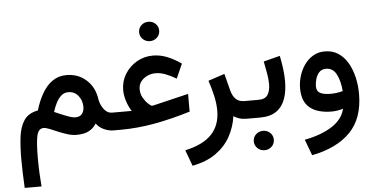

<svg xmlns="http://www.w3.org/2000/svg" viewBox="-60 -777 2354 1205"><g transform="rotate(-5 1117.5 -174.5)"><path d="M557.1 -207.5Q562.5 -170.4 584 -141.1Q605.5 -111.8 635.7 -111.8H648.9V0H635.7Q605.5 0 575.7 -13.7Q545.9 -27.3 527.3 -52.7Q508.8 -22.9 479 -7.6Q449.2 7.8 402.8 7.8Q375 7.8 345.2 -1.5Q315.4 -10.7 287.6 -22.7Q259.8 -34.7 236.8 -43.9Q213.9 -53.2 199.2 -53.2Q166.5 -53.2 156.7 -8.8Q147 35.6 147 129.9Q147 185.5 149.4 230Q151.9 274.4 154.8 311H48.8Q46.4 262.7 44.7 219Q43 175.3 43 132.3Q43 53.7 50.5 -9.8Q58.1 -73.2 85.7 -114.3Q113.3 -155.3 173.3 -166Q190.9 -225.6 217.8 -272Q244.6 -318.4 282.5 -345Q320.3 -371.6 371.6 -371.6Q443.8 -371.6 494.9 -326.2Q545.9 -280.8 557.1 -207.5ZM460 -163.6Q460 -204.6 435.8 -234.1Q411.6 -263.7 373.5 -263.7Q347.2 -263.7 328.1 -246.6Q309.1 -229.5 295.9 -203.1Q282.7 -176.8 273.9 -147.9Q317.9 -128.4 351.6 -115.5Q385.3 -102.5 404.3 -102.5Q433.1 -102.5 446.5 -119.9Q460 -137.2 460 -163.6Z M849.1 -599.1Q849.1 -625 867.4 -642.6Q885.7 -660.2 912.6 -660.2Q939 -660.2 957.3 -642.6Q975.6 -625 975.6 -599.1Q975.6 -573.7 957.3 -555.9Q939 -538.1 912.6 -538.1Q885.7 -538.1 867.4 -555.9Q849.1 -573.7 849.1 -599.1ZM760.3 -111.8Q742.2 -137.7 730 -175Q717.8 -212.4 717.8 -246.6Q717.8 -301.8 745.6 -346.9Q773.4 -392.1 819.8 -419.2Q866.2 -446.3 921.4 -446.3Q967.3 -446.3 1010.5 -429.2Q1053.7 -412.1 1099.6 -380.4L1059.1 -289.1Q1023.9 -309.6 992.2 -322Q960.4 -334.5 928.7 -334.5Q901.9 -334.5 877.2 -323.2Q852.5 -312 836.9 -291.7Q821.3 -271.5 821.3 -243.2Q821.3 -213.9 834.7 -189.9Q848.1 -166 864.3 -150.9Q880.4 -135.7 888.2 -132.8Q894 -132.8 901.4 -134.8L1121.6 -187.5V-75.7Q999.5 -38.6 892.1 -19.3Q784.7 0 680.7 0H629.4V-111.8Z M1476.1 0Q1447.8 0 1426.5 -7.1Q1405.3 -14.2 1392.6 -23.4Q1382.8 45.4 1350.1 104.5Q1317.4 163.6 1258.5 205.3Q1199.7 247.1 1110.4 264.2L1073.2 163.6Q1186.5 139.2 1240.7 82Q1294.9 24.9 1294.9 -67.9Q1294.9 -110.8 1283.7 -160.6Q1272.5 -210.4 1256.3 -258.3L1359.4 -292.5L1386.7 -186.5Q1396.5 -149.4 1416.5 -130.6Q1436.5 -111.8 1470.7 -111.8H1489.3V0Z M1558.1 0H1469.2V-111.8H1558.1Q1601.6 -111.8 1617.4 -137.7Q1633.3 -163.6 1633.3 -203.6Q1633.3 -235.8 1626.5 -273.7Q1619.6 -311.5 1612.3 -348.6L1715.8 -375Q1724.6 -332.5 1729.7 -292Q1734.9 -251.5 1734.9 -213.9Q1734.9 -152.3 1718.3 -104Q1701.7 -55.7 1662.8 -27.8Q1624 0 1558.1 0ZM1506.3 145.5Q1506.3 119.6 1524.7 102.1Q1543 84.5 1569.8 84.5Q1596.2 84.5 1614.5 102.1Q1632.8 119.6 1632.8 145.5Q1632.8 170.9 1614.5 188.7Q1596.2 206.5 1569.8 206.5Q1543 206.5 1524.7 188.7Q1506.3 170.9 1506.3 145.5Z M2190.4 -94.2Q2190.4 60.1 2105.5 146.7Q2020.5 233.4 1863.8 263.7L1826.2 163.1Q1933.1 142.6 2000.2 98.9Q2067.4 55.2 2082 -9.8Q2065.9 -4.9 2046.6 -1.7Q2027.3 1.5 2011.7 1.5Q1921.9 1.5 1873.3 -37.6Q1824.7 -76.7 1824.7 -160.6Q1824.7 -198.2 1835.9 -236.6Q1847.2 -274.9 1869.4 -306.9Q1891.6 -338.9 1924.1 -358.6Q1956.5 -378.4 1998.5 -378.4Q2047.9 -378.4 2084 -354.5Q2120.1 -330.6 2143.6 -289.8Q2167 -249 2178.7 -198.5Q2190.4 -147.9 2190.4 -94.2ZM2012.2 -109.9Q2033.2 -109.9 2053.2 -112.8Q2073.2 -115.7 2089.8 -120.6Q2085 -183.1 2063.2 -226.1Q2041.5 -269 1997.6 -269Q1969.2 -269 1953.4 -251Q1937.5 -232.9 1931.2 -208.5Q1924.8 -184.1 1924.8 -165Q1924.8 -133.3 1947.8 -121.6Q1970.7 -109.9 2012.2 -109.9Z"/></g></svg>

Font: Vazirmatn RD FD Medium
Style: Regular
Weight: 500
Designer: Saber Rastikerdar
Foundry: Saber Rastikerdar
Version: Version 33.003